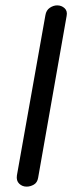

<svg xmlns="http://www.w3.org/2000/svg" viewBox="-20 -695 275 715"><path d="M79 0Q63 0 51.5 -11Q40 -22 43 -42L149 -638Q152 -657 165.5 -666Q179 -675 193 -675Q209 -675 220.5 -664.5Q232 -654 228 -635L122 -33Q119 -15 106 -7.5Q93 0 79 0Z"/></svg>

Font: Edu VIC WA NT Beginner Medium
Style: Regular
Weight: 500
Designer: Tina and Corey Anderson
Foundry: Google for Education
Version: Version 1.003